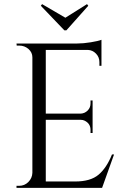

<svg xmlns="http://www.w3.org/2000/svg" viewBox="-20 -911 617 931"><path d="M302 -764H292L178 -883L184 -891L297 -825L402 -891L408 -883ZM73 -10Q99 -10 117.5 -28.5Q136 -47 137 -73V-633Q137 -657 118 -673.5Q99 -690 73 -690H61L60 -700H353Q384 -700 420.5 -706Q457 -712 472 -718V-592H462V-610Q462 -634 445.5 -651Q429 -668 406 -669H202V-360H371Q391 -361 405 -375Q419 -389 419 -410V-424H429V-266H419V-281Q419 -312 390 -326Q382 -330 372 -330H202V-31H345Q419 -31 458 -64Q497 -97 523 -162H533L475 0H60V-10Z"/></svg>

Font: Cinzel Decorative
Style: Regular
Weight: 400
Designer: Natanael Gama
Version: Version 1.002;PS 001.002;hotconv 1.0.56;makeotf.lib2.0.21325